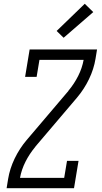

<svg xmlns="http://www.w3.org/2000/svg" viewBox="-20 -997 540 1017"><path d="M15 0 23 -49Q32 -104 57.5 -157Q83 -210 121 -255L342 -515Q342 -516 342 -516Q342 -516 342 -516L343 -517Q373 -553 394 -594.5Q415 -636 423 -680H189L174 -590H113L137 -735H494L486 -686Q477 -631 451.5 -578Q426 -525 388 -480L167 -220Q167 -219 167 -219Q167 -219 167 -219L166 -218Q136 -182 115 -140.5Q94 -99 86 -55H320L335 -145H396L372 0ZM317 -797 280 -833 429 -977 474 -933Z"/></svg>

Font: Iosevka Curly Slab LtObl
Style: Regular
Weight: 300
Italic angle: -9°
Monospace: yes
Designer: Belleve Invis
Foundry: Belleve Invis
Version: Version 11.0.0; ttfautohint (v1.8.3)